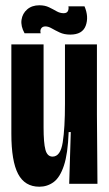

<svg xmlns="http://www.w3.org/2000/svg" viewBox="-20 -696 413 727"><path d="M129 11Q74 11 48.5 -37.5Q23 -86 23 -190V-528H145V-214Q145 -155 152 -129Q159 -103 179 -103Q209 -103 217.5 -157Q226 -211 226 -303V-528H347V-262L349 0H242L248 -196H240Q237 -114 222 -69Q207 -24 183 -6.5Q159 11 129 11ZM246 -565Q223 -565 206 -573Q189 -581 176 -588.5Q163 -596 152 -596Q141 -596 136 -588.5Q131 -581 134 -570H73Q58 -597 61.5 -621Q65 -645 83 -660.5Q101 -676 129 -676Q150 -676 165.5 -668.5Q181 -661 194 -653.5Q207 -646 221 -646Q233 -646 237 -654Q241 -662 239 -672H300Q317 -632 304.5 -598.5Q292 -565 246 -565Z"/></svg>

Font: Bricolage Grotesque 96pt Condensed SemiBold
Style: Regular
Weight: 600
Width: 3
Designer: Mathieu Triay
Foundry: Atelier Triay
Version: Version 1.001; ttfautohint (v1.8.4.7-5d5b);gftools[0.9.33.de